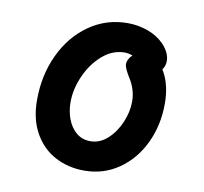

<svg xmlns="http://www.w3.org/2000/svg" viewBox="-68 -628 755 712"><g transform="rotate(10 310.0 -271.5)"><path d="M75.4 -215.8Q75.4 -309.6 111.9 -387.1Q148.4 -464.6 212.9 -509.7Q277.3 -554.8 357.8 -554.8Q396.9 -554.8 433.4 -541.8Q469.8 -528.8 494.5 -503.8Q509.2 -488.9 517.1 -472.2Q524.9 -455.4 524.3 -439.1Q523.8 -422.8 514.3 -409.3Q504.5 -395.4 492.6 -393.7Q480.7 -391.9 468.6 -397.5Q456.5 -403 437.9 -415.2Q436.4 -416.5 434.7 -417.4L428.6 -421.4Q411.2 -432.6 396.1 -439Q381 -445.5 365.6 -445.5Q320.4 -445.5 282.3 -412.7Q244.2 -379.8 221.7 -329.4Q199.2 -278.9 199.2 -229.5Q199.2 -195.8 210.4 -166Q221.6 -136.2 243.5 -117.8Q265.3 -99.4 296.5 -99.4Q331.7 -99.4 360.8 -125.8Q389.9 -152.2 406.8 -192.2Q423.8 -232.3 423.8 -270.9Q423.8 -294.6 416.8 -316.5Q409.8 -338.5 396.2 -359.2Q381.5 -383.6 378.2 -396.5Q374.8 -409.3 382.5 -423.6Q392.3 -441.9 413.5 -448Q434.7 -454.2 456.9 -449.6Q479.2 -445 490.1 -434.7Q506.5 -420.9 518.7 -399.2Q530.8 -377.6 537.7 -348.4Q544.6 -319.2 544.6 -284.2Q544.6 -203.2 512.5 -135.5Q480.3 -67.8 422.8 -27.9Q365.3 11.9 292.7 11.9Q231.8 11.9 182.4 -14.5Q133 -40.9 104.2 -92.5Q75.4 -144.1 75.4 -215.8Z"/></g></svg>

Font: Monaspace Radon Var
Style: Regular
Weight: 400
Designer: Riley Cran and the Lettermatic Team
Version: Version 1.000 (Monaspace Radon Var)